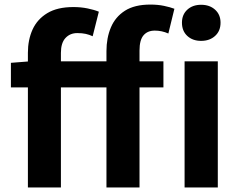

<svg xmlns="http://www.w3.org/2000/svg" viewBox="-20 -832 1064 852"><path d="M103.8 0V-597.9Q103.8 -655.2 124.5 -701Q145.3 -746.7 189.9 -773.7Q234.4 -800.7 305.8 -800.7Q339.3 -800.7 368.7 -794.6Q398.1 -788.6 418.6 -780.1L391.2 -671.1Q376.7 -678 360.7 -681.6Q344.7 -685.2 322.8 -685.2Q290.9 -685.2 270.6 -663.4Q250.3 -641.5 250.3 -597.6V0ZM452.4 0V-605.1Q452.4 -663.3 472 -710.1Q491.5 -756.8 534.3 -784.3Q577.2 -811.7 647.1 -811.7Q680.5 -811.7 707.7 -806Q734.9 -800.3 753.9 -793.1L727.1 -683.3Q698.2 -696.2 667 -696.2Q634.7 -696.2 616.9 -675.3Q599.1 -654.4 599.1 -607.9V0ZM28.4 -444.1V-553.2L112.3 -559.8H705.2V-444.1ZM799.1 0V-559.8H946.5V0ZM872.5 -650.6Q834.9 -650.6 811.1 -672.6Q787.4 -694.5 787.4 -731.4Q787.4 -767.1 811.1 -789Q834.9 -810.8 872.5 -810.8Q910.4 -810.8 934.5 -789Q958.7 -767.1 958.7 -731.4Q958.7 -694.5 934.5 -672.6Q910.4 -650.6 872.5 -650.6Z"/></svg>

Font: Noto Sans HK Thin
Style: Regular
Weight: 100
Designer: Ryoko NISHIZUKA 西塚涼子 (kana, bopomofo & ideographs); Paul D. Hunt (Latin, Greek & Cyrillic); Sandoll Communications 산돌커뮤니
Foundry: Adobe
Version: Version 2.004-H2;hotconv 1.0.118;makeotfexe 2.5.65603